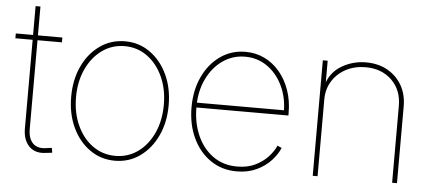

<svg xmlns="http://www.w3.org/2000/svg" viewBox="-48 -772 1999 887"><g transform="rotate(5 952.0 -329.0)"><path d="M219.2 -535.6V-513.2H3.4V-535.6ZM83.5 -669.4H106V-102.1Q106 -56.6 128.4 -34.9Q150.9 -13.2 191.9 -20.5Q197.8 -21 203.9 -22Q210 -22.9 215.3 -23.4L219.2 -1.5Q212.9 -0.5 206.8 0.2Q200.7 1 194.3 1.5Q142.1 10.3 112.8 -19Q83.5 -48.3 83.5 -102.1Z M510.3 10.3Q444.8 10.3 393.6 -26.1Q342.3 -62.5 313 -125Q283.7 -187.5 283.7 -267.1Q283.7 -346.2 313 -408.7Q342.3 -471.2 393.6 -507.3Q444.8 -543.5 510.3 -543.5Q574.7 -543.5 625.7 -507.3Q676.8 -471.2 706.3 -408.7Q735.8 -346.2 735.8 -267.1Q735.8 -187.5 706.5 -125Q677.2 -62.5 626.2 -26.1Q575.2 10.3 510.3 10.3ZM510.3 -12.2Q568.8 -12.2 614.7 -45.2Q660.6 -78.1 687 -136Q713.4 -193.8 713.4 -267.1Q713.4 -339.8 686.8 -397.5Q660.2 -455.1 614.3 -488Q568.4 -521 510.3 -521Q451.7 -521 405.5 -487.8Q359.4 -454.6 332.8 -397.2Q306.2 -339.8 306.2 -267.1Q306.2 -193.8 332.8 -136Q359.4 -78.1 405.5 -45.2Q451.7 -12.2 510.3 -12.2Z M1075.2 10.3Q1005.9 10.3 953.1 -26.1Q900.4 -62.5 871.1 -125.2Q841.8 -188 841.8 -267.1Q841.8 -346.2 871.1 -408.7Q900.4 -471.2 951.7 -507.3Q1002.9 -543.5 1068.4 -543.5Q1116.7 -543.5 1157.2 -523.7Q1197.8 -503.9 1227.8 -468Q1257.8 -432.1 1274.4 -384.3Q1291 -336.4 1291 -279.8V-267.6H853.5V-290H1277.8L1268.6 -282.2Q1268.6 -349.6 1242.4 -403.8Q1216.3 -458 1171.1 -489.5Q1126 -521 1068.4 -521Q1010.7 -521 964.6 -488.5Q918.5 -456.1 891.4 -399.7Q864.3 -343.3 864.3 -271V-269Q864.3 -197.3 889.6 -139.2Q915 -81.1 962.4 -46.6Q1009.8 -12.2 1075.2 -12.2Q1124 -12.2 1159.7 -29.8Q1195.3 -47.4 1219 -73.5Q1242.7 -99.6 1252.9 -124.5L1272.9 -115.7Q1260.7 -85.9 1234.1 -56.9Q1207.5 -27.8 1167.5 -8.8Q1127.4 10.3 1075.2 10.3Z M1449.7 -356V0H1427.2V-535.6H1449.7V-418.5H1443.8Q1461.4 -481 1513.4 -512.2Q1565.4 -543.5 1627.4 -543.5Q1683.6 -543.5 1726.3 -519.8Q1769 -496.1 1793.5 -454.1Q1817.9 -412.1 1817.9 -356V0H1795.4V-356Q1795.4 -430.2 1748.5 -475.6Q1701.7 -521 1627.4 -521Q1576.7 -521 1536.4 -499.8Q1496.1 -478.5 1472.9 -441.2Q1449.7 -403.8 1449.7 -356Z"/></g></svg>

Font: Inter 20pt Thin
Style: Regular
Weight: 250
Version: Version 4.001;git-66647c0bb